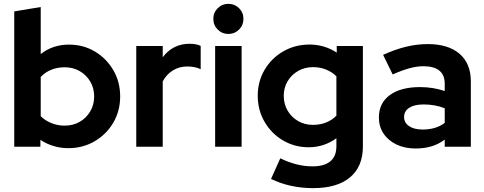

<svg xmlns="http://www.w3.org/2000/svg" viewBox="-20 -759 2505 993"><path d="M53.7 0V-700L190.6 -722.7V-479.5Q253.2 -528.3 336.6 -528.3Q411.2 -528.3 471.1 -492.4Q530.9 -456.5 566.2 -395.9Q601.5 -335.4 601.5 -260.3Q601.5 -185.2 565.9 -124.5Q530.2 -63.9 469.3 -28.3Q408.3 7.3 332.8 7.3Q293.8 7.3 256.9 -3.8Q220.1 -14.8 188.9 -35.7V0ZM314.6 -109.2Q358.3 -109.2 392.4 -129Q426.6 -148.8 446.8 -183Q467 -217.2 467 -260Q467 -302.9 446.8 -337.2Q426.6 -371.5 392.1 -391.3Q357.6 -411.1 314.6 -411.1Q276.9 -411.1 245.3 -398.3Q213.8 -385.5 190.6 -361.1V-158.2Q213.1 -135.5 245.5 -122.4Q277.9 -109.2 314.6 -109.2Z M684.7 0V-521H821.6V-462.9Q846.8 -496.9 881.9 -514.8Q917.1 -532.7 960.9 -532.7Q999.1 -532 1017.9 -521.5V-401.2Q1002.8 -408.4 984.8 -411.8Q966.8 -415.2 948.1 -415.2Q907.8 -415.2 874.7 -395.2Q841.6 -375.1 821.6 -338V0Z M1092.7 0V-521H1229.6V0ZM1161.1 -583.4Q1128.7 -583.4 1106 -606.1Q1083.3 -628.8 1083.3 -661.4Q1083.3 -694.1 1106 -716.6Q1128.7 -739.2 1161.1 -739.2Q1193.6 -739.2 1216.3 -716.7Q1239.1 -694.1 1239.1 -661.3Q1239.1 -628.8 1216.3 -606.1Q1193.6 -583.4 1161.1 -583.4Z M1599.3 214Q1538.7 214 1483.1 201.6Q1427.4 189.1 1381.8 166.3L1429.6 59.7Q1473.1 80.8 1514.1 91.1Q1555.2 101.4 1596.3 101.4Q1657.3 101.4 1688.6 75.2Q1719.8 49.1 1719.8 -2.6V-44Q1655.8 2.6 1576.6 2.6Q1503.3 2.6 1443.4 -32.9Q1383.6 -68.3 1348.3 -128.9Q1313 -189.6 1313 -263.7Q1313 -337.9 1348.6 -398.2Q1384.3 -458.5 1445.2 -493.5Q1506.1 -528.6 1581.4 -528.6Q1619.4 -528.6 1655.3 -517.9Q1691.1 -507.2 1721.6 -486.8V-521H1856.8V-1.5Q1856.8 102.4 1790.4 158.2Q1724 214 1599.3 214ZM1598.3 -113.2Q1635.6 -113.2 1666.6 -125.5Q1697.7 -137.8 1719.8 -160.8V-364.6Q1697.7 -386.5 1666.5 -399.2Q1635.3 -411.8 1599 -411.8Q1556.3 -411.8 1522 -392.2Q1487.6 -372.5 1467.6 -339.1Q1447.5 -305.6 1447.5 -263.7Q1447.5 -221.2 1467.4 -187Q1487.2 -152.8 1521.6 -133Q1555.9 -113.2 1598.3 -113.2Z M2129.6 9Q2073.9 9 2030.9 -11.4Q1988 -31.9 1963.8 -68Q1939.6 -104.2 1939.6 -151.3Q1939.6 -225.9 1996.1 -267.2Q2052.6 -308.6 2152.4 -308.6Q2219.8 -308.6 2280.1 -288.2V-325.6Q2280.1 -371.3 2252.2 -393.9Q2224.3 -416.5 2170 -416.5Q2137.3 -416.5 2099.1 -406.4Q2060.9 -396.2 2010.9 -374L1961.4 -475.3Q2023.3 -503.5 2079.6 -517.2Q2136 -531 2192.8 -531Q2298.5 -531 2356.8 -480.7Q2415.1 -430.3 2415.1 -338.4V0H2280.1V-36.8Q2247.6 -12.8 2210.6 -1.9Q2173.7 9 2129.6 9ZM2069.9 -154Q2069.9 -124.2 2095.8 -106.6Q2121.6 -89.1 2165.5 -89.1Q2199 -89.1 2227.8 -97.3Q2256.6 -105.6 2280.1 -123.5V-198.9Q2254.8 -209.1 2227.7 -214Q2200.6 -218.8 2170.2 -218.8Q2123.1 -218.8 2096.5 -201.6Q2069.9 -184.4 2069.9 -154Z"/></svg>

Font: Red Hat Display
Style: Regular
Weight: 300
Designer: Pentagram, MCKL
Foundry: Pentagram, MCKL
Version: Version 1.023